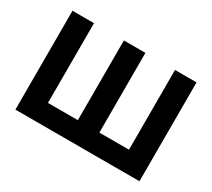

<svg xmlns="http://www.w3.org/2000/svg" viewBox="-133 -936 1296 1174"><g transform="rotate(30 515.0 -349.0)"><path d="M77 0V-698H229V-135H440V-698H592V-135H801V-698H953V0Z"/></g></svg>

Font: Anuphan
Style: Bold
Weight: 700
Designer: Mike Abbink, Paul van der Laan, Pieter van Rosmalen, Mint Tantisuwanna
Foundry: Bold Monday; Cadson Demak
Version: Version 3.002;hotconv 1.0.109;makeotfexe 2.5.65596